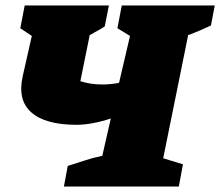

<svg xmlns="http://www.w3.org/2000/svg" viewBox="-20 -680 803 700"><path d="M213 0 227 -75Q256 -84 287.5 -94.5Q319 -105 353 -112L384 -248Q351 -237 319 -231Q287 -225 259 -225Q146 -225 94.5 -270Q43 -315 63 -403L96 -549L54 -577L70 -660H377L362 -584Q351 -576 337.5 -569Q324 -562 307 -552L273 -384Q310 -372 353 -372Q383 -372 414 -378L454 -549L408 -577L424 -660H763L749 -587Q730 -578 709 -569Q688 -560 666 -552L575 -103L647 -81L632 0Z"/></svg>

Font: Piazzolla SC Black
Style: Italic
Weight: 900
Italic angle: -11.3°
Designer: Juan Pablo del Peral
Foundry: Huerta Tipografica
Version: Version 1.330